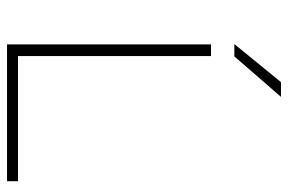

<svg xmlns="http://www.w3.org/2000/svg" viewBox="-160 -680 839 560"><g transform="rotate(90 260.0 -399.5)"><path d="M109 0V-595H143V-32H508V0ZM108 -663 219 -799H262L144 -663Z"/></g></svg>

Font: Encode Sans SC Expanded Thin
Style: Regular
Weight: 250
Width: 7
Designer: Multiple Designers
Foundry: Impallari Type
Version: Version 3.002